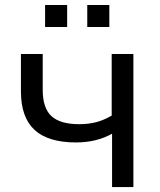

<svg xmlns="http://www.w3.org/2000/svg" viewBox="-20 -758 648 778"><path d="M288.1 -180.8Q174.8 -180.8 119.8 -231.8Q64.8 -282.8 64.8 -387.9V-539.1H153.1V-393.9Q153.1 -319.7 188.7 -287.2Q224.4 -254.8 300.8 -254.8Q339 -254.8 370.7 -263.2Q402.3 -271.7 432.6 -289.6V-539.1H520.5V0H434.1V-216.2Q371 -180.8 288.1 -180.8ZM333.6 -737.8H423V-648.7H333.6ZM162.7 -737.8H252.1V-648.7H162.7Z"/></svg>

Font: Min Sans VF VF
Style: Regular
Weight: 400
Designer: Jinseong-Kim, NotoSansCJK, Nunito
Foundry: Jinseong-Kim
Version: Version 1.420;Glyphs 3.1.2 (3151)